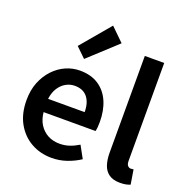

<svg xmlns="http://www.w3.org/2000/svg" viewBox="-157 -1057 1193 1219"><g transform="rotate(20 439.5 -447.5)"><path d="M320 14Q243 14 181 -21Q119 -56 82.5 -121Q46 -186 46 -277Q46 -345 67.5 -398.5Q89 -452 125.5 -490.5Q162 -529 207.5 -549Q253 -569 302 -569Q377 -569 428 -535.5Q479 -502 505 -442.5Q531 -383 531 -305Q531 -286 529.5 -269.5Q528 -253 525 -242H174Q179 -193 201 -159Q223 -125 257.5 -106.5Q292 -88 337 -88Q372 -88 403 -98.5Q434 -109 465 -128L510 -46Q471 -20 422 -3Q373 14 320 14ZM172 -331H419Q419 -394 390 -430.5Q361 -467 304 -467Q273 -467 245 -451.5Q217 -436 197.5 -406Q178 -376 172 -331ZM300 -647 234 -711 401 -909 490 -822Z M782 14Q736 14 708 -5.5Q680 -25 668 -60.5Q656 -96 656 -143V-797H787V-137Q787 -113 796 -103.5Q805 -94 815 -94Q819 -94 823 -94.5Q827 -95 835 -96L851 2Q839 7 822.5 10.5Q806 14 782 14Z"/></g></svg>

Font: Noto Sans SC Thin SemiBold
Style: Regular
Weight: 600
Version: Version 2.004-H2;hotconv 1.0.118;makeotfexe 2.5.65603